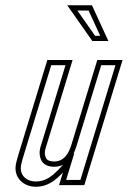

<svg xmlns="http://www.w3.org/2000/svg" viewBox="-20 -704 525 730"><path d="M219.2 -48 204.5 0H300.5L446 -476H350L251.6 -154C242.4 -124 225.4 -90 186 -90C168.7 -90 158.1 -95 154.1 -105C146.5 -124.4 152.7 -137.9 157.6 -154L256 -476H160L50.6 -118C45.5 -101.3 42.1 -88.7 40.5 -80C30.8 -29.1 69 6 115.7 6C163.1 6 192.4 -20.1 219.2 -48ZM331.1 -548H392.1L329.6 -684H235.6ZM258.8 -118.2C264 -128.3 267.8 -138.7 270.7 -148.2L364.8 -456H419L285.7 -20H231.5L262.8 -122.4ZM219.8 -77.5 204.8 -61.8C178.4 -34.4 154.7 -14 115.7 -14C111.3 -14 107 -14.4 102.9 -15.2C73.3 -20.6 53.8 -43.2 60.1 -76.3C61.5 -83.6 64.7 -95.9 69.7 -112.2L174.8 -456H229L138.5 -159.8C134.3 -146.1 124.9 -124.5 135.5 -97.7C143.9 -76.4 165.9 -70 186 -70C198.1 -70 209.8 -72.8 219.8 -77.5ZM341.5 -568 274.1 -664H316.8L360.9 -568Z"/></svg>

Font: Din Kursivschrift
Style: EngGhost
Weight: 400
Version: Version 1.089